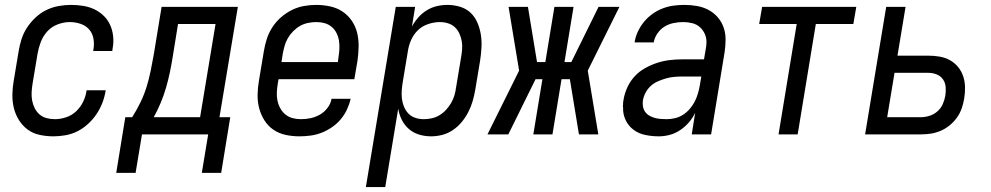

<svg xmlns="http://www.w3.org/2000/svg" viewBox="-20 -548 4040 783"><path d="M198 8Q169 8 141.5 2Q114 -4 93 -19.5Q72 -35 57.5 -58Q43 -81 36.5 -107.5Q30 -134 30.5 -162.5Q31 -191 36 -219L56 -339Q60 -364 68 -389Q76 -414 91 -436.5Q106 -459 126 -477.5Q146 -496 170 -507.5Q194 -519 219.5 -523.5Q245 -528 270 -528Q295 -528 319.5 -524Q344 -520 365 -510Q386 -500 403 -483.5Q420 -467 429.5 -445.5Q439 -424 441.5 -399Q444 -374 439 -349L438 -340H360L361 -346Q365 -369 361 -391Q357 -413 343 -428.5Q329 -444 308 -451Q287 -458 264 -458Q240 -458 215 -448.5Q190 -439 172.5 -419.5Q155 -400 146 -376Q137 -352 133 -328L113 -208Q110 -190 109 -172.5Q108 -155 111 -138.5Q114 -122 121.5 -107Q129 -92 141 -81.5Q153 -71 169.5 -66.5Q186 -62 204 -62Q227 -62 250.5 -70Q274 -78 291.5 -95Q309 -112 319.5 -134Q330 -156 333 -179L334 -180H412L411 -179Q407 -154 398 -130Q389 -106 374.5 -84Q360 -62 340 -43.5Q320 -25 296.5 -13Q273 -1 247.5 3.5Q222 8 198 8Z M454 157 491 -70H519Q538 -100 553 -131Q568 -162 578 -194.5Q588 -227 594.5 -259.5Q601 -292 607 -325L639 -520H950L875 -70H919L882 157H803L829 0H559L533 157ZM607 -70H796L859 -450H706L684 -314Q679 -283 672.5 -252Q666 -221 657 -190Q648 -159 635.5 -129Q623 -99 607 -70Z M1201 8Q1172 8 1144.5 2Q1117 -4 1095 -19Q1073 -34 1058.5 -57Q1044 -80 1037 -106.5Q1030 -133 1030.5 -161.5Q1031 -190 1036 -219L1056 -339Q1060 -364 1068 -389Q1076 -414 1090.5 -436.5Q1105 -459 1125.5 -477Q1146 -495 1170 -507Q1194 -519 1219.5 -523.5Q1245 -528 1269 -528Q1298 -528 1326 -522Q1354 -516 1376.5 -501Q1399 -486 1414.5 -463.5Q1430 -441 1436.5 -414Q1443 -387 1442.5 -358.5Q1442 -330 1438 -301L1425 -225H1116L1113 -208Q1110 -190 1109 -172.5Q1108 -155 1111.5 -138Q1115 -121 1123 -106.5Q1131 -92 1143.5 -81.5Q1156 -71 1172.5 -66.5Q1189 -62 1207 -62Q1227 -62 1246.5 -66Q1266 -70 1284.5 -80.5Q1303 -91 1316 -108.5Q1329 -126 1332 -145H1410Q1405 -123 1395 -101.5Q1385 -80 1369.5 -61.5Q1354 -43 1333.5 -29Q1313 -15 1291 -6.5Q1269 2 1246 5Q1223 8 1201 8ZM1358 -295 1360 -312Q1363 -330 1364 -347.5Q1365 -365 1362.5 -381.5Q1360 -398 1352.5 -413Q1345 -428 1332.5 -438.5Q1320 -449 1304 -453.5Q1288 -458 1270 -458Q1254 -458 1236.5 -454.5Q1219 -451 1204 -442.5Q1189 -434 1176 -421Q1163 -408 1154 -392.5Q1145 -377 1140.5 -360.5Q1136 -344 1133 -328L1128 -295Z M1472 215 1594 -520H1673L1660 -440Q1671 -460 1686 -477Q1701 -494 1720.5 -506Q1740 -518 1761.5 -523Q1783 -528 1804 -528Q1831 -528 1856 -520.5Q1881 -513 1899 -496Q1917 -479 1927 -455.5Q1937 -432 1941 -406.5Q1945 -381 1943.5 -354Q1942 -327 1938 -301L1918 -181Q1914 -158 1907.5 -135.5Q1901 -113 1890 -91.5Q1879 -70 1863.5 -51Q1848 -32 1827.5 -18Q1807 -4 1784 2Q1761 8 1738 8Q1713 8 1689.5 1Q1666 -6 1648 -21.5Q1630 -37 1619 -58.5Q1608 -80 1604 -105L1551 215ZM1708 -62Q1724 -62 1740.5 -65.5Q1757 -69 1772 -78Q1787 -87 1799 -100Q1811 -113 1820 -128.5Q1829 -144 1833.5 -160Q1838 -176 1840 -192L1860 -312Q1863 -329 1864.5 -346.5Q1866 -364 1863 -380.5Q1860 -397 1853 -412Q1846 -427 1834.5 -437.5Q1823 -448 1807 -453Q1791 -458 1774 -458Q1751 -458 1726.5 -450Q1702 -442 1684 -424.5Q1666 -407 1656 -383.5Q1646 -360 1643 -337L1623 -217Q1620 -199 1618.5 -181Q1617 -163 1619 -146Q1621 -129 1627.5 -113Q1634 -97 1645.5 -85Q1657 -73 1673.5 -67.5Q1690 -62 1708 -62Z M2420 0H2341L2304 -225H2270L2233 0H2155L2192 -225H2164L2053 0H1968L2097 -260L2054 -520H2133L2170 -295H2204L2241 -520H2319L2282 -295H2310L2421 -520H2506L2377 -260Z M2667 8Q2639 8 2612 2.5Q2585 -3 2564 -18.5Q2543 -34 2531.5 -58Q2520 -82 2521 -110Q2520 -113 2520.5 -114Q2521 -115 2520.5 -116.5Q2520 -118 2520.5 -119.5Q2521 -121 2521 -122.5Q2521 -124 2521 -125.5Q2521 -127 2521 -129Q2521 -131 2521.5 -132.5Q2522 -134 2522 -135.5Q2522 -137 2522.5 -138.5Q2523 -140 2523 -142Q2527 -167 2538.5 -192Q2550 -217 2568.5 -237Q2587 -257 2611.5 -270.5Q2636 -284 2661 -292Q2686 -300 2711.5 -303Q2737 -306 2763 -306H2851L2858 -347Q2859 -353 2860 -360Q2861 -367 2861 -373Q2862 -392 2854.5 -409Q2847 -426 2834 -437.5Q2821 -449 2803 -453.5Q2785 -458 2766 -458Q2747 -458 2727 -454Q2707 -450 2690 -439.5Q2673 -429 2661 -411.5Q2649 -394 2646 -375H2568Q2571 -397 2581 -418.5Q2591 -440 2606 -458.5Q2621 -477 2640.5 -491Q2660 -505 2682 -513.5Q2704 -522 2726.5 -525Q2749 -528 2771 -528Q2797 -528 2822.5 -523.5Q2848 -519 2869.5 -507.5Q2891 -496 2907 -477.5Q2923 -459 2931 -436Q2939 -413 2939 -387Q2939 -361 2935 -335L2880 0H2801L2815 -88Q2805 -67 2789.5 -49Q2774 -31 2754 -17.5Q2734 -4 2711.5 2Q2689 8 2667 8ZM2699 -62Q2715 -62 2732.5 -66Q2750 -70 2765.5 -80Q2781 -90 2793 -104Q2805 -118 2813 -133.5Q2821 -149 2826 -166Q2831 -183 2834 -200L2840 -236H2763Q2747 -236 2730 -234.5Q2713 -233 2697 -228.5Q2681 -224 2664.5 -217Q2648 -210 2635 -198.5Q2622 -187 2613.5 -171.5Q2605 -156 2602 -139Q2600 -127 2602 -114.5Q2604 -102 2610.5 -92.5Q2617 -83 2627 -77Q2637 -71 2649 -67.5Q2661 -64 2673.5 -63Q2686 -62 2699 -62Z M3155 0 3229 -450H3076L3088 -520H3472L3460 -450H3307L3233 0Z M3508 0 3594 -520H3673L3640 -321H3766Q3790 -321 3812.5 -317Q3835 -313 3854 -302.5Q3873 -292 3887 -275Q3901 -258 3908 -237Q3915 -216 3915.5 -192.5Q3916 -169 3912 -146Q3909 -126 3902 -106Q3895 -86 3882.5 -68.5Q3870 -51 3853 -37Q3836 -23 3816 -14.5Q3796 -6 3776 -3Q3756 0 3736 0ZM3735 -70Q3752 -70 3770 -75.5Q3788 -81 3802.5 -93.5Q3817 -106 3824.5 -123Q3832 -140 3835 -157Q3838 -175 3836.5 -193Q3835 -211 3825.5 -224.5Q3816 -238 3800 -244.5Q3784 -251 3766 -251H3628L3598 -70Z"/></svg>

Font: Iosevka Term Oblique
Style: Regular
Weight: 400
Italic angle: -9°
Monospace: yes
Designer: Belleve Invis
Foundry: Belleve Invis
Version: Version 31.4.0